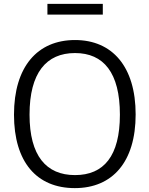

<svg xmlns="http://www.w3.org/2000/svg" viewBox="-20 -958 769 988"><path d="M365 10C559 10 678 -125 678 -369C678 -615 558 -752 366 -752C172 -752 52 -614 52 -368C52 -124 169 10 365 10ZM224 -938V-883H509V-938ZM366 -57C218 -57 132 -156 132 -368C132 -583 218 -685 366 -685C513 -685 597 -584 597 -368C597 -155 514 -57 366 -57Z"/></svg>

Font: Cheyenne Sans Light
Style: Regular
Weight: 300
Designer: The Public Sans project authors (U.S. Web Design System), Libre Franklin designed by Pablo Impallari and Rodrigo Fuenzal
Foundry: The Cheyenne Sans Project Authors
Version: Version 2.007